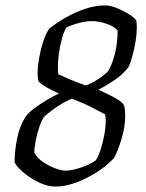

<svg xmlns="http://www.w3.org/2000/svg" viewBox="-20 -690 541 710"><path d="M186 0Q154 0 120.5 -17Q87 -34 63 -55.5Q39 -77 34 -90Q34 -130 43 -176Q52 -222 72 -254Q82 -271 105.5 -288.5Q129 -306 154.5 -321Q180 -336 198 -344Q172 -356 151.5 -367.5Q131 -379 122 -390Q119 -403 119 -419Q119 -443 124.5 -474.5Q130 -506 139.5 -535.5Q149 -565 162 -584Q188 -605 223 -625Q258 -645 295.5 -657.5Q333 -670 368 -670Q388 -670 412.5 -660Q437 -650 457.5 -637Q478 -624 484 -614Q485 -609 485.5 -601.5Q486 -594 486 -587Q486 -566 481.5 -538Q477 -510 470 -484Q463 -458 455 -442Q435 -415 404.5 -394.5Q374 -374 344 -358Q374 -345 403.5 -329Q433 -313 439 -300Q443 -283 443 -263Q443 -221 429.5 -176.5Q416 -132 402 -106Q374 -76 336 -52Q298 -28 258.5 -14Q219 0 186 0ZM297 -374Q315 -380 338 -394Q361 -408 380 -427Q396 -454 405.5 -494Q415 -534 415 -577Q402 -593 373 -602.5Q344 -612 319 -612Q299 -612 272 -605Q245 -598 225 -588Q215 -570 208 -543.5Q201 -517 197.5 -489.5Q194 -462 194 -441Q194 -425 196 -415Q213 -407 240.5 -395.5Q268 -384 297 -374ZM221 -59Q239 -59 261.5 -65Q284 -71 304 -80Q324 -89 334 -97Q343 -109 351.5 -135Q360 -161 365.5 -190.5Q371 -220 371 -243Q371 -255 369 -267Q353 -275 324 -290.5Q295 -306 246 -325Q225 -317 196.5 -299Q168 -281 142 -257Q133 -243 125 -219Q117 -195 112 -169.5Q107 -144 107 -126Q117 -106 139 -91Q161 -76 184.5 -67.5Q208 -59 221 -59Z"/></svg>

Font: Texturina 72pt 72pt Light
Style: Italic
Weight: 300
Italic angle: -11°
Designer: Guillermo Torres Carreño
Foundry: Omnibus-Type
Version: Version 1.002; ttfautohint (v1.8.3)